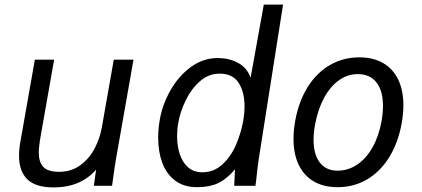

<svg xmlns="http://www.w3.org/2000/svg" viewBox="-20 -810 1840 837"><path d="M63 -130.5Q63 -159.5 69 -193L132 -550H216L158 -221Q149 -171.5 149 -144.5Q149 -104 168.8 -82.5Q188.5 -61 237.5 -61Q290 -61 329 -89Q368 -117 391.5 -161Q415 -205 424 -255L476 -550H562L485.5 -116Q481 -92 474 -39.5L468.5 0H389L399 -70.5Q331.5 7 214 7Q135.5 7 99.2 -28.2Q63 -63.5 63 -130.5Z M669.5 -209.5Q669.5 -247.5 676.5 -288Q688 -354.5 723.2 -416.5Q758.5 -478.5 812 -517.8Q865.5 -557 929 -557Q977.5 -557 1016.8 -536.5Q1056 -516 1072.5 -471.5L1130 -790H1214L1108 -117Q1104.5 -95.5 1100.5 -58Q1096.5 -19 1093.5 0H1001L1004.5 -71.5Q966.5 -28 929.5 -11Q892.5 6 839.5 6Q781 6 743 -23.2Q705 -52.5 687.2 -101Q669.5 -149.5 669.5 -209.5ZM1040.5 -284Q1046 -316 1046 -346.5Q1046 -409 1020.2 -449Q994.5 -489 937 -489Q890 -489 852.2 -456.2Q814.5 -423.5 790.2 -374Q766 -324.5 757 -274Q752 -247.5 752 -217Q752 -174.5 763.5 -138.8Q775 -103 799.5 -81Q824 -59 862 -59Q912.5 -59 949.8 -93.5Q987 -128 1009 -179.2Q1031 -230.5 1040.5 -284Z M1259.5 -204.5Q1259.5 -242 1267 -284Q1282.5 -368.5 1321.5 -430.8Q1360.5 -493 1418.2 -526.5Q1476 -560 1546.5 -560Q1607 -560 1650.2 -535Q1693.5 -510 1716 -463Q1738.5 -416 1738.5 -351Q1738.5 -314 1731 -272Q1715.5 -187 1676.5 -124.2Q1637.5 -61.5 1580 -27.8Q1522.5 6 1452 6Q1391 6 1347.8 -19.2Q1304.5 -44.5 1282 -92Q1259.5 -139.5 1259.5 -204.5ZM1643 -280Q1649.5 -316 1649.5 -348.5Q1649.5 -414.5 1621 -450.8Q1592.5 -487 1539.5 -487Q1495.5 -487 1457.8 -460.2Q1420 -433.5 1393 -383.8Q1366 -334 1353.5 -267Q1347 -231.5 1347 -200Q1347 -136.5 1374.2 -101.2Q1401.5 -66 1451.5 -66Q1497.5 -66 1536.8 -92.2Q1576 -118.5 1603.5 -166.8Q1631 -215 1643 -280Z"/></svg>

Font: JuliaMono Italic
Style: Regular
Weight: 400
Italic angle: -9°
Monospace: yes
Designer: cormullion
Foundry: corm
Version: Version 0.049; ttfautohint (v1.8.4)